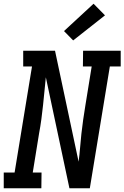

<svg xmlns="http://www.w3.org/2000/svg" viewBox="-28 -1006 665 1026"><path d="M193 0H-8V-84H50L143 -651H96V-735H266L392 -142Q397 -180 400 -217Q403 -254 407 -291.5Q411 -329 416.5 -366.5Q422 -404 428 -441L462 -651H415L416 -735H617V-651H559L452 0H343L217 -593Q213 -555 209.5 -518Q206 -481 202 -443.5Q198 -406 193 -368.5Q188 -331 181 -294L147 -84H194ZM363 -790 314 -840 472 -986 533 -924Z"/></svg>

Font: Iosevka HT Medium Extended
Style: Italic
Weight: 500
Width: 7
Italic angle: -9°
Monospace: yes
Designer: Belleve Invis
Foundry: Belleve Invis
Version: Version 32.3.0; ttfautohint (v1.8.4)